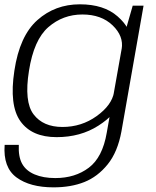

<svg xmlns="http://www.w3.org/2000/svg" viewBox="-28 -616 706 868"><path d="M214 231Q293 231 353.2 207Q413.5 183 458.8 127Q504 71 521 -22L621 -590.5H572L532 -451.5L454.5 -15.5Q435.5 95.5 373.5 142.2Q311.5 189 222 189Q167.5 189 128.5 172.5Q89.5 156 72 124.2Q54.5 92.5 57 39H-7Q-14.5 141 46.5 186Q107.5 231 214 231ZM228 4Q336 4 417 -48Q498 -100 506.5 -151.5L487.5 -199Q477.5 -140.5 409 -91.2Q340.5 -42 254.5 -42Q167 -42 123.8 -99Q80.5 -156 103 -296Q125 -436.5 190.8 -493.5Q256.5 -550.5 344.5 -550.5Q430 -550.5 481 -501.5Q532 -452.5 522 -394L557 -438Q565.5 -487.5 503.5 -542Q441.5 -596.5 333 -596.5Q221 -596.5 140.8 -525Q60.5 -453.5 37 -296.5Q13 -140 64.2 -68Q115.5 4 228 4Z"/></svg>

Font: Anybody SemiExpanded Light
Style: Italic
Weight: 300
Width: 6
Italic angle: -10°
Version: Version 1.113;gftools[0.9.25]